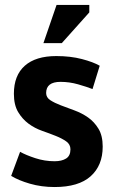

<svg xmlns="http://www.w3.org/2000/svg" viewBox="-20 -740 462 774"><path d="M25 0ZM264 -138Q264 -158 247 -170Q230 -182 205 -192Q180 -202 150 -212.5Q120 -223 95 -241.5Q70 -260 53 -288.5Q36 -317 36 -362Q36 -436 80 -475Q124 -514 207 -514Q264 -514 310 -502Q356 -490 382 -475L353 -381Q330 -390 295 -400Q260 -410 224 -410Q166 -410 166 -365Q166 -347 183 -336Q200 -325 225 -315.5Q250 -306 280 -295Q310 -284 335 -266.5Q360 -249 377 -221Q394 -193 394 -149Q394 -73 345.5 -29.5Q297 14 200 14Q147 14 100.5 0.5Q54 -13 25 -31L61 -128Q84 -115 122 -102.5Q160 -90 200 -90Q229 -90 246.5 -101Q264 -112 264 -138ZM208 -720H340V-690L229 -566H155Z"/></svg>

Font: PT Sans
Style: Bold
Weight: 700
Version: Version 2.003W OFL; ttfautohint (v1.6)